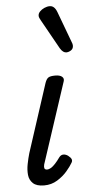

<svg xmlns="http://www.w3.org/2000/svg" viewBox="-59 -889 436 938"><g transform="rotate(-5 159.0 -420.0)"><path d="M119 15Q82 15 64.5 -1.5Q47 -18 44.5 -43Q42 -68 47.5 -96Q53 -124 60 -148L169 -483Q176 -503 186 -509Q196 -515 219 -515Q242 -515 252.5 -506Q263 -497 258 -483L133 -103Q126 -85 126 -76Q126 -67 130 -64Q134 -61 139 -61Q149 -61 159 -67Q169 -73 180.5 -85.5Q192 -98 204 -115Q213 -127 225 -127Q237 -127 248 -119Q261 -109 264 -100.5Q267 -92 261 -83Q252 -67 232.5 -44Q213 -21 184 -3Q155 15 119 15ZM283 -623Q276 -623 268.5 -628Q261 -633 253 -646L172 -791Q169 -797 166.5 -802Q164 -807 164 -813Q164 -824 173 -833.5Q182 -843 195.5 -849Q209 -855 222 -855Q245 -855 257 -823L314 -670Q316 -666 317 -661.5Q318 -657 318 -653Q318 -638 306.5 -630.5Q295 -623 283 -623Z"/></g></svg>

Font: Playwrite CA
Style: Regular
Weight: 400
Designer: Veronika Burian, José Scaglione
Foundry: TypeTogether
Version: Version 1.002